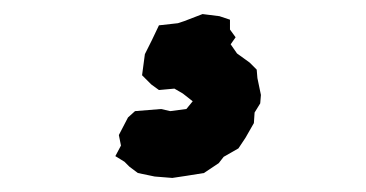

<svg xmlns="http://www.w3.org/2000/svg" viewBox="-20 -42 520 273"><path d="M225 211 200 209 176 204 164 195 157 188 144 180 152 165 149 150 162 125 172 116 209 113 222 116 245 113 254 102 240 91 228 84 206 86 195 78 182 65 186 35 196 15 206 -6 233 -9 242 -12 268 -22 292 -19 307 -14V0L315 11L308 21L317 34L335 47L345 57L346 69L351 93L350 105L342 118L341 133L329 154L319 169L298 181L291 190L270 204L245 208Z"/></svg>

Font: Winky Rough
Style: Bold Italic
Weight: 700
Italic angle: -8.97852°
Designer: Simon Atzbach
Foundry: typofactur
Version: Version 1.206; ttfautohint (v1.8.4.7-5d5b)